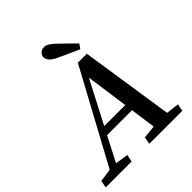

<svg xmlns="http://www.w3.org/2000/svg" viewBox="-264 -1029 1180 1180"><g transform="rotate(-45 326.5 -439.0)"><path d="M231 -273 375 -550 414 -273ZM-29 0H196L206 -47L121 -60L204 -221H421L444 -56L359 -47L350 0H637L646 -47L562 -57L470 -663H392L65 -59L-20 -47ZM482 -740C448 -774 414 -808 380 -840C350 -868 332 -878 312 -878C286 -878 266 -859 266 -836C266 -818 277 -796 320 -775C366 -753 414 -732 461 -711Z"/></g></svg>

Font: Source Serif Pro Semibold
Style: Italic
Weight: 600
Italic angle: -12°
Designer: Frank Grießhammer
Foundry: Adobe Systems Incorporated
Version: Version 3.001;hotconv 1.0.111;makeotfexe 2.5.65597